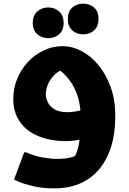

<svg xmlns="http://www.w3.org/2000/svg" viewBox="-20 -775 707 1056"><path d="M279 261Q212 261 162 249Q112 237 84.5 225Q57 213 57 213L113 63H124Q168 83 214.5 91Q261 99 292 99Q336 99 368 91.5Q400 84 427 61L379 107Q391 90 401.5 63.5Q412 37 418 -8.5Q424 -54 424 -128Q424 -174 415 -216Q406 -258 387 -294.5Q368 -331 340 -360.5Q312 -390 273 -410L361 -406Q299 -391 265.5 -347.5Q232 -304 232 -254Q232 -233 244 -210.5Q256 -188 281.5 -173Q307 -158 350 -158Q369 -158 389.5 -161Q410 -164 431 -170L437 -11Q413 -5 389 -2Q365 1 342 1Q257 1 191.5 -26Q126 -53 89.5 -105Q53 -157 53 -230Q53 -289 74.5 -341.5Q96 -394 133.5 -434Q171 -474 219.5 -497.5Q268 -521 324 -521Q377 -521 428 -494.5Q479 -468 521 -417.5Q563 -367 588.5 -296.5Q614 -226 614 -138Q614 -8 572.5 81Q531 170 456.5 215.5Q382 261 279 261ZM437 -586Q402 -586 377.5 -608Q353 -630 353 -671Q353 -712 377.5 -733.5Q402 -755 437 -755Q473 -755 497.5 -733.5Q522 -712 522 -671Q522 -630 497.5 -608Q473 -586 437 -586ZM245 -565Q210 -565 185 -587Q160 -609 160 -649Q160 -690 185 -712Q210 -734 245 -734Q281 -734 305.5 -712Q330 -690 330 -649Q330 -609 305.5 -587Q281 -565 245 -565Z"/></svg>

Font: Kufam ExtraBold
Style: Italic
Weight: 800
Italic angle: -11°
Designer: Artur Schmal
Foundry: Original Type
Version: Version 1.301; ttfautohint (v1.8.3)